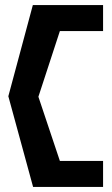

<svg xmlns="http://www.w3.org/2000/svg" viewBox="-20 -670 442 760"><path d="M13 -289 111 70H388V-33H217L132 -287L217 -547H388V-650H110Z"/></svg>

Font: Charger Sport
Style: BlkExt
Weight: 900
Designer: Jasper
Foundry: Cannot Into Space Fonts
Version: Version 1.1